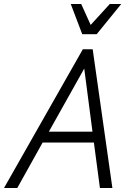

<svg xmlns="http://www.w3.org/2000/svg" viewBox="-62 -935 657 955"><path d="M-42 0 350 -690H399L497 0H435L405 -226H150L24 0ZM181 -280H398L357 -594ZM290 -915H342L389 -811L484 -915H541L419 -765H347Z"/></svg>

Font: Radio Canada Light
Style: Italic
Weight: 300
Italic angle: -12°
Designer: Charles Daoud, Etienne Aubert Bonn, Alexandre Saumier Demers, Jacques Le Bailly
Foundry: Radio-Canada
Version: Version 2.104; ttfautohint (v1.8.4.7-5d5b);gftools[0.9.28.de